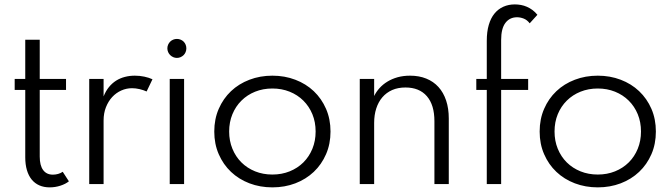

<svg xmlns="http://www.w3.org/2000/svg" viewBox="-20 -815 2971 850"><path d="M200 14.5Q224.5 14.5 247.5 7Q270.5 -0.5 285 -12.3L257.7 -54.5Q248.6 -48.2 237.3 -45Q225.9 -41.8 214.1 -41.8Q185.9 -41.8 170.9 -62.3Q155.9 -82.7 155.9 -121.8V-416.8H272.3V-465.5H155.9V-639.1H91.8V-465.5H45V-416.8H91.8V-118.6Q91.8 -86.8 99.1 -62Q106.4 -37.3 120.2 -20.2Q134.1 -3.2 154.3 5.7Q174.5 14.5 200 14.5Z M438.6 0V-281.4Q438.6 -314.1 449.1 -340.5Q459.5 -366.8 476.8 -385.5Q494.1 -404.1 516.8 -414.3Q539.5 -424.5 564.5 -424.5Q580.5 -424.5 597.7 -420.5Q615 -416.4 629.1 -410L655 -464.1Q639.1 -471.4 618.9 -475.7Q598.6 -480 576.8 -480Q553.6 -480 532.7 -474.5Q511.8 -469.1 494.1 -458Q476.4 -446.8 462.3 -429.5Q448.2 -412.3 438.6 -388.2V-465.5H375V0Z M763.2 -558.6Q771.8 -558.6 779.5 -562Q787.3 -565.5 793 -571.1Q798.6 -576.8 801.8 -584.5Q805 -592.3 805 -600.9Q805 -609.5 801.8 -617.3Q798.6 -625 793 -630.7Q787.3 -636.4 779.5 -639.5Q771.8 -642.7 763.2 -642.7Q754.5 -642.7 746.8 -639.5Q739.1 -636.4 733.4 -630.7Q727.7 -625 724.3 -617.3Q720.9 -609.5 720.9 -600.9Q720.9 -592.3 724.3 -584.5Q727.7 -576.8 733.4 -571.1Q739.1 -565.5 746.8 -562Q754.5 -558.6 763.2 -558.6ZM795 0V-465.5H731.4V0Z M1185.9 14.5Q1240.5 14.5 1287.5 -3.4Q1334.5 -21.4 1369.1 -54.1Q1403.6 -86.8 1423.4 -132.3Q1443.2 -177.7 1443.2 -232.7Q1443.2 -287.7 1423.4 -333.2Q1403.6 -378.6 1369.1 -411.4Q1334.5 -444.1 1287.5 -462Q1240.5 -480 1185.9 -480Q1131.4 -480 1084.3 -462Q1037.3 -444.1 1002.7 -411.4Q968.2 -378.6 948.4 -333.2Q928.6 -287.7 928.6 -232.7Q928.6 -177.7 948.4 -132.3Q968.2 -86.8 1002.7 -54.1Q1037.3 -21.4 1084.3 -3.4Q1131.4 14.5 1185.9 14.5ZM1185.9 -42.3Q1144.5 -42.3 1109.5 -56.4Q1074.5 -70.5 1048.9 -95.9Q1023.2 -121.4 1008.9 -156.4Q994.5 -191.4 994.5 -232.7Q994.5 -274.5 1008.9 -309.3Q1023.2 -344.1 1048.9 -369.5Q1074.5 -395 1109.5 -409.1Q1144.5 -423.2 1185.9 -423.2Q1227.3 -423.2 1262.3 -409.1Q1297.3 -395 1323 -369.5Q1348.6 -344.1 1363 -309.3Q1377.3 -274.5 1377.3 -232.7Q1377.3 -191.4 1363 -156.4Q1348.6 -121.4 1323 -95.9Q1297.3 -70.5 1262.3 -56.4Q1227.3 -42.3 1185.9 -42.3Z M1636.4 0V-270.9Q1636.4 -305.9 1645.7 -334.8Q1655 -363.6 1672.7 -384.3Q1690.5 -405 1716.1 -416.4Q1741.8 -427.7 1775 -427.7Q1836.4 -427.7 1869.8 -389.1Q1903.2 -350.5 1903.2 -278.6V0H1966.8V-290.5Q1966.8 -335 1955 -370.2Q1943.2 -405.5 1921.1 -429.8Q1899.1 -454.1 1867.3 -467Q1835.5 -480 1795.5 -480Q1765.5 -480 1740.2 -473Q1715 -465.9 1695 -453.6Q1675 -441.4 1660.2 -425Q1645.5 -408.6 1636.4 -390V-465.5H1572.7V0Z M2198.6 0V-416.8H2318.2V-465.5H2198.6V-638.2Q2198.6 -688.6 2217.5 -713.6Q2236.4 -738.6 2269.1 -738.6Q2283.6 -738.6 2298.6 -732.7Q2313.6 -726.8 2325 -711.8L2359.1 -749.5Q2349.1 -761.8 2337.5 -770.5Q2325.9 -779.1 2313 -784.8Q2300 -790.5 2286.4 -793Q2272.7 -795.5 2259.1 -795.5Q2231.4 -795.5 2208.4 -785.2Q2185.5 -775 2169.1 -755Q2152.7 -735 2143.9 -704.8Q2135 -674.5 2135 -634.1V-465.5H2088.6V-416.8H2135V0Z M2626.4 14.5Q2680.9 14.5 2728 -3.4Q2775 -21.4 2809.5 -54.1Q2844.1 -86.8 2863.9 -132.3Q2883.6 -177.7 2883.6 -232.7Q2883.6 -287.7 2863.9 -333.2Q2844.1 -378.6 2809.5 -411.4Q2775 -444.1 2728 -462Q2680.9 -480 2626.4 -480Q2571.8 -480 2524.8 -462Q2477.7 -444.1 2443.2 -411.4Q2408.6 -378.6 2388.9 -333.2Q2369.1 -287.7 2369.1 -232.7Q2369.1 -177.7 2388.9 -132.3Q2408.6 -86.8 2443.2 -54.1Q2477.7 -21.4 2524.8 -3.4Q2571.8 14.5 2626.4 14.5ZM2626.4 -42.3Q2585 -42.3 2550 -56.4Q2515 -70.5 2489.3 -95.9Q2463.6 -121.4 2449.3 -156.4Q2435 -191.4 2435 -232.7Q2435 -274.5 2449.3 -309.3Q2463.6 -344.1 2489.3 -369.5Q2515 -395 2550 -409.1Q2585 -423.2 2626.4 -423.2Q2667.7 -423.2 2702.7 -409.1Q2737.7 -395 2763.4 -369.5Q2789.1 -344.1 2803.4 -309.3Q2817.7 -274.5 2817.7 -232.7Q2817.7 -191.4 2803.4 -156.4Q2789.1 -121.4 2763.4 -95.9Q2737.7 -70.5 2702.7 -56.4Q2667.7 -42.3 2626.4 -42.3Z"/></svg>

Font: Spartan MB
Style: Regular
Weight: 212
Designer: Matt Bailey, Mirko Velimirovic
Foundry: Matt Bailey
Version: Version 1.005